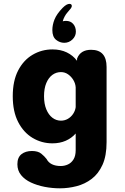

<svg xmlns="http://www.w3.org/2000/svg" viewBox="-20 -748 659 1016"><path d="M297.5 248.5Q256.5 248.5 216.5 240.8Q176.5 233 143.8 217.8Q111 202.5 91.5 178.5Q72 154.5 72 121Q72 85 93.5 68Q115 51 149 51Q181 51 198.2 65Q215.5 79 226.5 93.5Q236 112 255 121.2Q274 130.5 301.5 130.5Q321.5 130.5 339.5 122.2Q357.5 114 369 95.5Q380.5 77 380.5 46.5V-41.5Q359 -17 327.8 -3.2Q296.5 10.5 257.5 10.5Q200.5 10.5 152.5 -18.2Q104.5 -47 76 -102.5Q47.5 -158 47.5 -239Q47.5 -320 76 -375Q104.5 -430 152.5 -458.2Q200.5 -486.5 257.5 -486.5Q300.5 -486.5 333.2 -470.8Q366 -455 387.5 -426.5L388 -438.5Q406 -484.5 462 -484.5Q544 -484.5 544 -393.5V4Q544 76.5 522.5 124Q501 171.5 465 198.8Q429 226 385.2 237.2Q341.5 248.5 297.5 248.5ZM302.5 -109.5Q322.5 -109.5 339.2 -119.2Q356 -129 367 -145.5Q378 -162 380.5 -181V-286Q379 -306.5 368.2 -324.5Q357.5 -342.5 340.5 -354.5Q323.5 -366.5 302.5 -366.5Q277.5 -366.5 257.2 -351.8Q237 -337 225 -308.5Q213 -280 213 -239Q213 -198.5 225 -169.5Q237 -140.5 257.2 -125Q277.5 -109.5 302.5 -109.5ZM320 -521.5Q296.5 -521.5 276.8 -537.2Q257 -553 257 -589Q257 -616.5 268.5 -645.2Q280 -674 311.5 -706.5Q323 -718 331.8 -722.8Q340.5 -727.5 347.5 -727.5Q360 -727.5 360 -716Q360 -711 354.8 -703.5Q349.5 -696 338 -683.5Q328.5 -673 321.8 -660.2Q315 -647.5 312 -635Q313.5 -636 318.5 -636.8Q323.5 -637.5 329 -637.5Q353.5 -637.5 367.5 -621.2Q381.5 -605 381.5 -580.5Q381.5 -556.5 363.2 -539Q345 -521.5 320 -521.5Z"/></svg>

Font: Sono ExtraLight Monospace
Style: Bold
Weight: 700
Version: Version 2.112